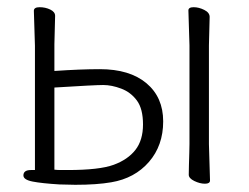

<svg xmlns="http://www.w3.org/2000/svg" viewBox="-20 -501 692 533"><path d="M189 12 145 11Q96 8 70.5 3Q45 -2 45 -14Q45 -29 66 -29H77V-374L74 -471Q74 -481 90 -481Q106 -481 119.5 -474.5Q133 -468 133 -457L131 -378V-304Q204 -309 257 -309Q340 -309 386.5 -270Q433 -231 433 -164Q433 -97 393.5 -51.5Q354 -6 289 5Q249 12 189 12ZM148 -29H168Q256 -29 295.5 -43.5Q335 -58 356 -85Q377 -112 377 -155.5Q377 -199 360 -222Q343 -245 316.5 -255Q290 -265 266.5 -265Q243 -265 131 -258V-30Q139 -29 148 -29ZM563 0Q563 9 549 9Q535 9 519.5 1.5Q504 -6 504 -16Q504 -26 504.5 -43Q505 -60 505.5 -77Q506 -94 506 -101V-375L503 -472Q503 -481 517.5 -481Q532 -481 547 -473.5Q562 -466 562 -454L560 -375V-101Z"/></svg>

Font: LXGW WenKai TC Light
Style: Regular
Weight: 300
Designer: LXGW / Fontworks Inc.
Foundry: LXGW / Fontworks Inc.
Version: Version 1.330